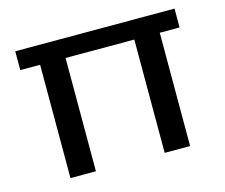

<svg xmlns="http://www.w3.org/2000/svg" viewBox="-82 -649 889 758"><g transform="rotate(-15 362.5 -270.0)"><path d="M222 -463V0H118V-463ZM688 -540V-463H37V-540ZM607 -463V0H503V-463Z"/></g></svg>

Font: Pathway Extreme Medium
Style: Regular
Weight: 500
Designer: Eduardo Rodriguez Tunni
Foundry: Eduardo Rodriguez Tunni
Version: Version 1.001;gftools[0.9.26]